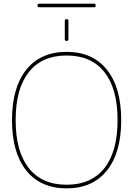

<svg xmlns="http://www.w3.org/2000/svg" viewBox="-20 -1025 732 1055"><path d="M554 -628.5Q482 -720 346 -720Q210 -720 138 -628.5Q66 -537 66 -365Q66 -193 138 -101.5Q210 -10 346 -10Q482 -10 554 -101.5Q626 -193 626 -365Q626 -537 554 -628.5ZM567.5 -88Q489 10 346 10Q203 10 124.5 -88Q46 -186 46 -365Q46 -544 124.5 -642Q203 -740 346 -740Q489 -740 567.5 -642Q646 -544 646 -365Q646 -186 567.5 -88ZM336 -910Q336 -920 346 -920Q356 -920 356 -910V-810Q356 -800 346 -800Q336 -800 336 -810ZM196 -985Q186 -985 186 -995Q186 -1005 196 -1005H496Q506 -1005 506 -995Q506 -985 496 -985Z"/></svg>

Font: Rounded Mplus 1c Thin
Style: Regular
Weight: 250
Version: Version 1.059.20150529